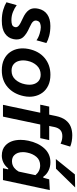

<svg xmlns="http://www.w3.org/2000/svg" viewBox="599 -1417 830 2068"><g transform="rotate(90 1014.0 -383.0)"><path d="M203 12.5Q136.5 12.5 86.8 -2.5Q37 -17.5 4.5 -37.5L35.5 -148Q66.5 -125 107.8 -108Q149 -91 197.5 -91Q225.5 -91 245.2 -97.8Q265 -104.5 271.5 -128Q273 -133.5 273 -138.5Q273 -155 257.5 -169Q237.5 -187 179.5 -212.5Q114 -241.5 87.5 -280.5Q69.5 -306.5 69.5 -342.5Q69.5 -360.5 74 -381Q87.5 -444 135.5 -477.2Q183.5 -510.5 260 -510.5Q319 -510.5 366.5 -497.8Q414 -485 443.5 -467.5L414 -361Q384 -383 342.2 -395.2Q300.5 -407.5 273 -407.5Q250.5 -407.5 229.8 -399.5Q209 -391.5 202.5 -364Q201 -358.5 201 -353Q201 -338.5 211 -326Q224.5 -308.5 275 -286Q348 -254.5 381.5 -216.5Q405 -189 405 -147.5Q405 -130.5 401 -111Q389.5 -55 341 -21.2Q292.5 12.5 203 12.5Z M738 12.5Q668.5 12.5 619.5 -11.5Q570.5 -35.5 541.8 -76.5Q513 -117.5 504.5 -169Q501 -191 501 -213.5Q501 -244 507.5 -276Q530.5 -387.5 605 -449.2Q679.5 -511 785 -511Q852.5 -511 901.5 -487.5Q950.5 -464 979.8 -423.2Q1009 -382.5 1018 -331Q1022 -308.5 1022 -285.5Q1022 -255 1015 -223Q992.5 -115.5 920 -51.5Q847.5 12.5 738 12.5ZM742 -92.5Q800.5 -92.5 837.8 -134.2Q875 -176 887 -235.5Q892.5 -261 892.5 -284.5Q892.5 -303 889 -320.5Q880.5 -359 854 -382.5Q827.5 -406 783.5 -406Q725.5 -406 686.8 -365.5Q648 -325 635.5 -263Q630.5 -239.5 630.5 -217.5Q630.5 -197.5 634.5 -179.5Q642.5 -140.5 669.5 -116.5Q696.5 -92.5 742 -92.5Z M1109 0Q1120.5 -54 1131.2 -104.5Q1142 -155 1155 -217L1165.5 -267Q1172 -296.5 1179.2 -330.8Q1186.5 -365 1194 -401.5H1107.5L1128 -498H1214.5Q1218.5 -515.5 1222 -533Q1225.5 -550.5 1229 -567.5Q1243.5 -636 1273.8 -675Q1304 -714 1345.8 -730.2Q1387.5 -746.5 1436.5 -746.5Q1470 -746.5 1502.8 -740.5Q1535.5 -734.5 1559 -724L1527.5 -620.5Q1488.5 -639.5 1446.5 -639.5Q1403.5 -639.5 1380 -617.2Q1356.5 -595 1347.5 -551.5Q1345 -539.5 1342 -523Q1338.5 -506.5 1336.5 -498H1489L1468 -401.5H1321L1282 -217.5Q1269 -154.5 1258.5 -104.5Q1247.5 -54 1236 0Z M1657 12.5Q1586.5 12.5 1545.5 -27.5Q1486.5 -84 1486.5 -190.5Q1486.5 -229.5 1495.5 -272.5Q1518 -379.5 1578 -445.2Q1638 -511 1727 -511Q1777.5 -511 1819 -490Q1860.5 -469 1883.5 -434.5H1894.5L1911.5 -498L2027.5 -504.5L1919.5 0H1792L1804 -56.5H1794Q1765 -20.5 1729.5 -4Q1694 12.5 1657 12.5ZM1717.5 -97Q1729 -97 1739 -99Q1794 -110 1828 -169L1866.5 -350Q1824 -400.5 1762 -400.5Q1704.5 -400.5 1670.2 -361Q1636 -321.5 1624 -262.5Q1618.5 -238 1618.5 -215Q1618.5 -153 1652.5 -120.5Q1676.5 -97 1717.5 -97ZM1693 -569.5Q1734.5 -621 1776 -672.5Q1817 -723 1858.5 -774.5L1999 -777.5Q1947 -724 1896.5 -672.5Q1846 -621 1797 -571Z"/></g></svg>

Font: Heraclito SemiBold
Style: Italic
Weight: 600
Italic angle: -12°
Designer: Kostas Bartsokas (font) & Cristiano Sobral (main changes)
Foundry: Kostas Bartsokas (font) & Cristiano Sobral (main changes)
Version: Version 1.00;July 8, 2020;FontCreator 13.0.0.2655 64-bit